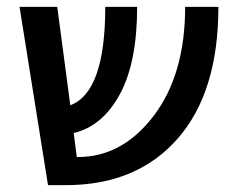

<svg xmlns="http://www.w3.org/2000/svg" viewBox="-20 -540 689 560"><path d="M617 -520Q617 -271 498 -135.5Q379 0 172 0H120L37 -520H147L185 -233Q287 -271 287 -520H380Q380 -358 329.5 -265Q279 -172 195 -152L204 -82H207Q337 -82 428.5 -202.5Q520 -323 520 -520Z"/></svg>

Font: M PLUS 1p Medium
Style: Regular
Weight: 500
Version: Version 1.062